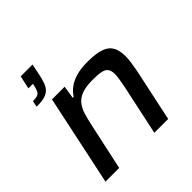

<svg xmlns="http://www.w3.org/2000/svg" viewBox="-186 -867 1020 1020"><g transform="rotate(-45 324.5 -357.0)"><path d="M61 -540 68 -575Q105 -575 114.5 -587Q124 -599 130 -626L133 -640H99L115 -714H204L191 -651Q185 -622 177.5 -601Q170 -580 157 -566.5Q144 -553 121.5 -546.5Q99 -540 61 -540ZM38 0 146 -510H241L230 -438H237Q253 -463 277 -480.5Q301 -498 336 -508Q371 -518 420 -518Q485 -518 520.5 -505Q556 -492 570.5 -464.5Q585 -437 585 -395Q585 -377 581.5 -352Q578 -327 573 -300L509 0H405L466 -285Q470 -306 474 -329.5Q478 -353 478 -367Q478 -395 467.5 -408.5Q457 -422 434 -426.5Q411 -431 372 -431Q322 -431 291 -419.5Q260 -408 242.5 -386Q225 -364 215.5 -332.5Q206 -301 198 -263L141 0Z"/></g></svg>

Font: Saira SemiExpanded Medium
Style: Italic
Weight: 500
Width: 6
Italic angle: -12°
Designer: Hector Gatti with collaboration of the Omnibus-Type team
Foundry: Omnibus-Type
Version: Version 1.101